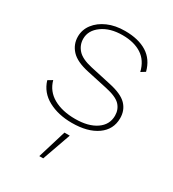

<svg xmlns="http://www.w3.org/2000/svg" viewBox="-180 -610 847 939"><g transform="rotate(30 244.0 -140.0)"><path d="M246 10Q169 10 112.5 -20.5Q56 -51 38 -111L63 -126Q78 -71 127.5 -43Q177 -15 250 -15Q324 -15 368 -45Q412 -75 412 -126Q412 -161 389.5 -185Q367 -209 306 -222L191 -247Q121 -262 91 -294.5Q61 -327 61 -371Q61 -410 85 -441.5Q109 -473 151 -491.5Q193 -510 248 -510Q324 -510 372 -480Q420 -450 436 -388L412 -373Q398 -431 355.5 -458.5Q313 -486 248 -486Q178 -486 133.5 -454Q89 -422 89 -375Q89 -340 112.5 -313.5Q136 -287 194 -274L312 -248Q382 -233 411 -203Q440 -173 440 -128Q440 -64 387.5 -27Q335 10 246 10ZM269 69 212 230H190L239 69Z"/></g></svg>

Font: Work Sans ExtraLight
Style: Regular
Weight: 200
Designer: Wei Huang
Foundry: Wei Huang
Version: Version 2.010; ttfautohint (v1.8.3)